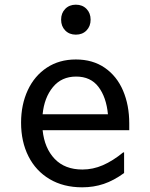

<svg xmlns="http://www.w3.org/2000/svg" viewBox="-20 -788 640 820"><path d="M532 -232H162Q170 -155 213.5 -109.5Q257 -64 332 -64Q377 -64 419.5 -82.5Q462 -101 506 -137H510V-49Q466 -17 423 -2.5Q380 12 331 12Q251 12 192 -23Q133 -58 101.5 -120.5Q70 -183 70 -264Q70 -341 98.5 -402.5Q127 -464 180 -499Q233 -534 304 -534Q376 -534 427.5 -498.5Q479 -463 505.5 -401Q532 -339 532 -261ZM162 -300H441Q434 -373 400.5 -417Q367 -461 305 -461Q243 -461 206 -416Q169 -371 162 -300ZM241 -704Q241 -732 258.5 -750Q276 -768 304 -768Q332 -768 349.5 -750Q367 -732 367 -704Q367 -676 349.5 -658Q332 -640 304 -640Q276 -640 258.5 -658Q241 -676 241 -704Z"/></svg>

Font: Amiko
Style: Regular
Weight: 400
Designer: Pablo Impallari, Rodrigo Fuenzalida, Andres Torresi
Foundry: Impallari Type
Version: Version 1.001; ttfautohint (v1.3)